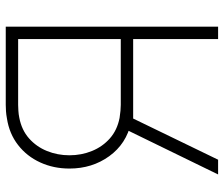

<svg xmlns="http://www.w3.org/2000/svg" viewBox="-74 -686 760 651"><g transform="rotate(-90 305.5 -360.0)"><path d="M541 0H499V-288H224L216 -295Q144 -311 102 -369Q60 -427 60 -504Q60 -558 80.8 -603.2Q101.5 -648.5 139.8 -678.2Q178 -708 230 -716Q243.5 -718.5 254.5 -719.2Q265.5 -720 276 -720H541ZM90 0H40L196 -320L232 -293ZM499 -330V-678H276Q268 -678 256 -677.2Q244 -676.5 232 -674Q190.5 -666 162.2 -641Q134 -616 119.5 -580.2Q105 -544.5 105 -504Q105 -463.5 119.5 -427.8Q134 -392 162.2 -367Q190.5 -342 232 -334Q244 -332 256 -331Q268 -330 276 -330Z"/></g></svg>

Font: Manrope ExtraLight
Style: Regular
Weight: 200
Designer: Mikhail Sharanda
Foundry: Mikhail Sharanda
Version: Version 4.505